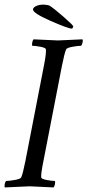

<svg xmlns="http://www.w3.org/2000/svg" viewBox="-27 -819 383 842"><path d="M288.6 -693.4Q272.5 -693.4 195.1 -727.3Q117.7 -761.2 117.7 -777.3Q117.7 -785.6 130.9 -792.2Q144 -798.8 164.6 -798.8Q169.9 -798.8 179.4 -797.1Q189 -795.4 190.9 -793.9Q210 -781.7 252.2 -744.9Q294.4 -708 294.4 -703.1Q294.4 -701.2 292 -697.3Q289.6 -693.4 288.6 -693.4ZM227.1 -641.6Q239.3 -641.6 334.5 -646.5Q337.4 -642.6 335 -632.3Q332.5 -622.1 328.6 -618.2Q314.9 -618.2 290.5 -613.8Q266.1 -609.4 263.2 -602.5Q256.3 -588.9 244.6 -530.3L163.6 -113.3Q151.9 -55.7 153.8 -41Q154.3 -34.2 177 -29.8Q199.7 -25.4 213.4 -25.4Q215.8 -22 213.9 -11.2Q211.9 -0.5 207.5 2.9Q114.7 -2 103 -2Q89.8 -2 -5.4 2.9Q-8.3 -1 -6.3 -11.2Q-4.4 -21.5 -0.5 -25.4Q13.2 -25.4 38.1 -29.8Q63 -34.2 65.9 -41Q72.8 -54.7 84.5 -113.3L165.5 -530.3Q176.3 -585 174.3 -602.5Q173.8 -609.4 151.1 -613.8Q128.4 -618.2 114.7 -618.2Q112.3 -621.6 114.3 -632.3Q116.2 -643.1 120.6 -646.5Q213.4 -641.6 227.1 -641.6Z"/></svg>

Font: Amiri
Style: Slanted
Weight: 400
Italic angle: 9°
Designer: Khaled Hosny
Version: Version 000.107